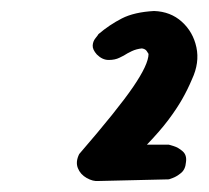

<svg xmlns="http://www.w3.org/2000/svg" viewBox="-20 -670 379 349"><path d="M159 -341Q149 -340 137.5 -346.5Q126 -353 121.5 -364.5Q117 -376 124 -390Q194 -471 222 -512Q250 -553 250 -572Q249 -574 246.5 -577.5Q244 -581 238 -582Q228 -581 219.5 -577Q211 -573 205 -569Q205 -569 197 -565Q189 -561 177.5 -561Q166 -561 156 -571Q148 -580 148.5 -587.5Q149 -595 153.5 -600.5Q158 -606 159 -608Q179 -625 201.5 -636.5Q224 -648 260 -650Q290 -649 310.5 -630.5Q331 -612 337 -584Q343 -556 329 -526Q321 -507 311 -489.5Q301 -472 286 -452Q271 -432 247 -407H287Q287 -407 295.5 -404.5Q304 -402 312 -395Q320 -388 318 -375Q317 -362 309 -355.5Q301 -349 294 -346.5Q287 -344 287 -344Z"/></svg>

Font: Sour Gummy Black
Style: Italic
Weight: 900
Italic angle: -11.3°
Designer: Stefie Justprince
Foundry: Eifetstype
Version: Version 1.000